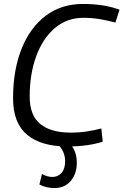

<svg xmlns="http://www.w3.org/2000/svg" viewBox="-20 -730 624 970"><path d="M322 10Q187 10 116.5 -49.5Q46 -109 46 -233Q46 -376 89 -483.5Q132 -591 211 -650.5Q290 -710 399 -710Q449 -710 494 -703.5Q539 -697 584 -681L563 -616Q523 -627 483.5 -633.5Q444 -640 401 -640Q318 -640 257 -588Q196 -536 163 -446Q130 -356 130 -242Q130 -147 183.5 -103.5Q237 -60 337 -60Q381 -60 419.5 -66Q458 -72 492 -81L499 -14Q423 10 322 10ZM179 202 192 149Q219 164 244 164Q273 164 291 143.5Q309 123 309 84Q309 36 272 -2L334 -3Q368 33 368 93Q368 148 337.5 184Q307 220 255 220Q213 220 179 202Z"/></svg>

Font: Georama
Style: Italic
Weight: 400
Italic angle: -9°
Designer: Jean-Baptiste Levee
Foundry: Production Type
Version: Version 1.000